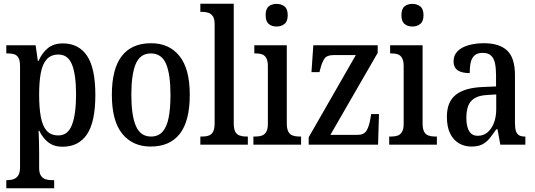

<svg xmlns="http://www.w3.org/2000/svg" viewBox="-20 -780 2885 1035"><path d="M14 235V191H22Q38 191 53 186Q68 181 78 166Q88 151 88 121V-424Q88 -454 79.5 -468.5Q71 -483 56.5 -487.5Q42 -492 24 -492H14V-536H172L184 -452H188Q206 -494 237.5 -520Q269 -546 319 -546Q404 -546 449 -479.5Q494 -413 494 -268Q494 -123 449 -56Q404 11 317 11Q271 11 240.5 -12.5Q210 -36 192 -75H188Q189 -51 190 -22Q191 7 191 38V125Q191 153 201 167.5Q211 182 226 186.5Q241 191 256 191H272V235ZM295 -50Q346 -50 368 -107Q390 -164 390 -271Q390 -376 368.5 -431Q347 -486 295 -486Q255 -486 232 -460.5Q209 -435 200 -387Q191 -339 191 -270Q191 -199 200 -150Q209 -101 231.5 -75.5Q254 -50 295 -50Z M792 10Q695 10 639 -59Q583 -128 583 -269Q583 -409 636.5 -478Q690 -547 795 -547Q892 -547 947.5 -478Q1003 -409 1003 -269Q1003 -128 949.5 -59Q896 10 792 10ZM794 -44Q833 -44 856 -69.5Q879 -95 889 -145Q899 -195 899 -269Q899 -380 875 -436Q851 -492 793 -492Q736 -492 712 -436Q688 -380 688 -269Q688 -158 712.5 -101Q737 -44 794 -44Z M1060 0V-44H1071Q1091 -44 1106 -49.5Q1121 -55 1129 -70.5Q1137 -86 1137 -117V-650Q1137 -679 1127 -693Q1117 -707 1102 -711.5Q1087 -716 1071 -716H1060V-760H1240V-117Q1240 -86 1248 -70.5Q1256 -55 1271.5 -49.5Q1287 -44 1306 -44H1316V0Z M1346 0V-44H1357Q1377 -44 1391.5 -49Q1406 -54 1415 -69Q1424 -84 1424 -113V-423Q1424 -452 1415.5 -467Q1407 -482 1393 -487Q1379 -492 1360 -492H1351V-536H1526V-117Q1526 -86 1534 -70.5Q1542 -55 1557.5 -49.5Q1573 -44 1592 -44H1603V0ZM1471 -637Q1445 -637 1428.5 -651Q1412 -665 1412 -698Q1412 -732 1428.5 -745.5Q1445 -759 1471 -759Q1496 -759 1513.5 -745.5Q1531 -732 1531 -698Q1531 -665 1513.5 -651Q1496 -637 1471 -637Z M1644 0V-40L1898 -483H1777Q1743 -483 1729.5 -464.5Q1716 -446 1706 -406L1702 -391H1659L1669 -536H2016V-495L1761 -53H1907Q1941 -53 1955 -74.5Q1969 -96 1976 -137L1981 -165H2023L2018 0Z M2078 0V-44H2089Q2109 -44 2123.5 -49Q2138 -54 2147 -69Q2156 -84 2156 -113V-423Q2156 -452 2147.5 -467Q2139 -482 2125 -487Q2111 -492 2092 -492H2083V-536H2258V-117Q2258 -86 2266 -70.5Q2274 -55 2289.5 -49.5Q2305 -44 2324 -44H2335V0ZM2203 -637Q2177 -637 2160.5 -651Q2144 -665 2144 -698Q2144 -732 2160.5 -745.5Q2177 -759 2203 -759Q2228 -759 2245.5 -745.5Q2263 -732 2263 -698Q2263 -665 2245.5 -651Q2228 -637 2203 -637Z M2521 10Q2484 10 2454 -7.5Q2424 -25 2406.5 -60.5Q2389 -96 2389 -151Q2389 -231 2437 -269Q2485 -307 2583 -311L2654 -314V-373Q2654 -411 2648.5 -438Q2643 -465 2627.5 -480Q2612 -495 2582 -495Q2554 -495 2538.5 -481.5Q2523 -468 2517.5 -443.5Q2512 -419 2512 -386Q2468 -386 2446.5 -401.5Q2425 -417 2425 -449Q2425 -482 2446 -503.5Q2467 -525 2504.5 -536Q2542 -547 2589 -547Q2672 -547 2714 -507.5Q2756 -468 2756 -374V-116Q2756 -88 2761.5 -72.5Q2767 -57 2778.5 -50.5Q2790 -44 2809 -44H2812V0H2677L2662 -83H2655Q2637 -56 2619.5 -34.5Q2602 -13 2579.5 -1.5Q2557 10 2521 10ZM2555 -48Q2586 -48 2608 -66.5Q2630 -85 2642.5 -117.5Q2655 -150 2655 -191V-271L2607 -268Q2565 -266 2540 -251.5Q2515 -237 2504.5 -210.5Q2494 -184 2494 -145Q2494 -115 2500.5 -93Q2507 -71 2520.5 -59.5Q2534 -48 2555 -48Z"/></svg>

Font: Noto Serif Khmer Condensed Medium
Style: Regular
Weight: 500
Width: 3
Designer: Danh Hong and the Monotype Design Team
Foundry: Monotype Imaging Inc.
Version: Version 2.004